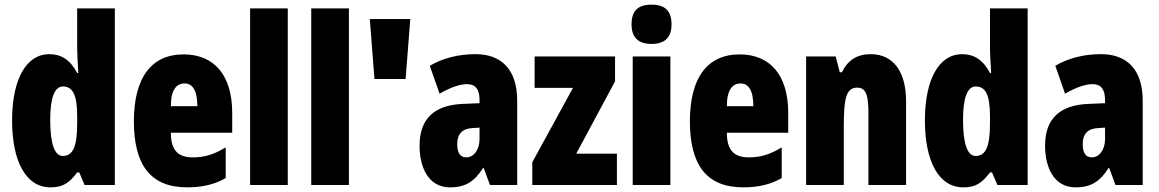

<svg xmlns="http://www.w3.org/2000/svg" viewBox="-20 -796 4985 826"><path d="M197 10C250 10 277 -8 312 -54H321L344 0H474V-760H312V-588C312 -567 314 -532 317 -482H312C282 -539 243 -563 192 -563C93 -563 32 -455 32 -278C32 -101 92 10 197 10ZM250 -125C216 -125 196 -175 196 -280C196 -376 215 -424 251 -424C294 -424 312 -385 312 -297V-265C312 -166 294 -125 250 -125Z M770 -562C629 -562 556 -459 556 -274C556 -90 625 10 785 10C849 10 903 -2 951 -30V-162C900 -131 860 -119 809 -119C745 -119 715 -151 715 -225H979V-310C979 -472 902 -562 770 -562ZM774 -437C807 -437 829 -409 829 -339H715C715 -411 740 -437 774 -437Z M1218 0V-760H1056V0Z M1481 0V-760H1319V0Z M1745 -714H1571L1591 -456H1725Z M2026 -563C1950 -563 1883 -545 1829 -513L1871 -393C1920 -421 1958 -434 1990 -434C2026 -434 2043 -411 2043 -366V-352L1971 -349C1850 -344 1785 -287 1785 -169C1785 -79 1821 10 1916 10C1985 10 2022 -17 2058 -73H2061L2088 0H2205V-363C2205 -498 2136 -563 2026 -563ZM2013 -245 2043 -247V-198C2043 -151 2018 -119 1986 -119C1960 -119 1947 -138 1947 -176C1947 -220 1969 -243 2013 -245Z M2634 0V-135H2459L2626 -446V-553H2280V-418H2445L2270 -98V0Z M2783 -776C2723 -776 2697 -748 2697 -691C2697 -635 2726 -607 2783 -607C2840 -607 2869 -635 2869 -691C2869 -747 2843 -776 2783 -776ZM2864 -553H2702V0H2864Z M3162 -562C3021 -562 2948 -459 2948 -274C2948 -90 3017 10 3177 10C3241 10 3295 -2 3343 -30V-162C3292 -131 3252 -119 3201 -119C3137 -119 3107 -151 3107 -225H3371V-310C3371 -472 3294 -562 3162 -562ZM3166 -437C3199 -437 3221 -409 3221 -339H3107C3107 -411 3132 -437 3166 -437Z M3726 -563C3667 -563 3627 -537 3602 -485H3593L3575 -553H3448V0H3610V-253C3610 -378 3622 -419 3668 -419C3708 -419 3716 -381 3716 -308V0H3878V-360C3878 -489 3822 -563 3726 -563Z M4124 10C4177 10 4204 -8 4239 -54H4248L4271 0H4401V-760H4239V-588C4239 -567 4241 -532 4244 -482H4239C4209 -539 4170 -563 4119 -563C4020 -563 3959 -455 3959 -278C3959 -101 4019 10 4124 10ZM4177 -125C4143 -125 4123 -175 4123 -280C4123 -376 4142 -424 4178 -424C4221 -424 4239 -385 4239 -297V-265C4239 -166 4221 -125 4177 -125Z M4717 -563C4641 -563 4574 -545 4520 -513L4562 -393C4611 -421 4649 -434 4681 -434C4717 -434 4734 -411 4734 -366V-352L4662 -349C4541 -344 4476 -287 4476 -169C4476 -79 4512 10 4607 10C4676 10 4713 -17 4749 -73H4752L4779 0H4896V-363C4896 -498 4827 -563 4717 -563ZM4704 -245 4734 -247V-198C4734 -151 4709 -119 4677 -119C4651 -119 4638 -138 4638 -176C4638 -220 4660 -243 4704 -245Z"/></svg>

Font: Noto Sans Georgian ExtraCondensed Black
Style: Regular
Weight: 900
Width: 2
Designer: Monotype Design Team, Akaki Razmadze
Foundry: Google LLC
Version: Version 2.005